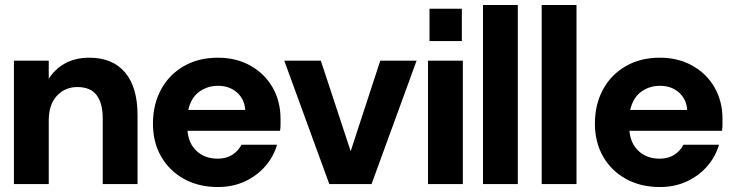

<svg xmlns="http://www.w3.org/2000/svg" viewBox="-20 -740 2950 772"><path d="M36 0V-496H176V-423Q200 -462 241.5 -485Q283 -508 339 -508Q433 -508 483 -448.5Q533 -389 533 -277V0H393V-264Q393 -325 368.5 -357.5Q344 -390 291 -390Q241 -390 208.5 -354.5Q176 -319 176 -256V0Z M856 12Q779 12 720 -20.5Q661 -53 628 -110.5Q595 -168 595 -243Q595 -320 627.5 -380Q660 -440 719 -474Q778 -508 856 -508Q930 -508 987 -476Q1044 -444 1076 -388.5Q1108 -333 1108 -262Q1108 -252 1108 -239.5Q1108 -227 1106 -214H734Q738 -163 771 -132.5Q804 -102 855 -102Q890 -102 914 -117.5Q938 -133 951 -158H1094Q1080 -110 1046.5 -71.5Q1013 -33 964.5 -10.5Q916 12 856 12ZM857 -395Q814 -395 781 -371Q748 -347 737 -298H966Q963 -342 932.5 -368.5Q902 -395 857 -395Z M1304 0 1123 -496H1270L1390 -132L1509 -496H1655L1474 0Z M1701 0V-496H1841V0ZM1707 -575V-705H1837V-575Z M1922 0V-720H2062V0Z M2158 0V-720H2298V0Z M2633 12Q2556 12 2497 -20.5Q2438 -53 2405 -110.5Q2372 -168 2372 -243Q2372 -320 2404.5 -380Q2437 -440 2496 -474Q2555 -508 2633 -508Q2707 -508 2764 -476Q2821 -444 2853 -388.5Q2885 -333 2885 -262Q2885 -252 2885 -239.5Q2885 -227 2883 -214H2511Q2515 -163 2548 -132.5Q2581 -102 2632 -102Q2667 -102 2691 -117.5Q2715 -133 2728 -158H2871Q2857 -110 2823.5 -71.5Q2790 -33 2741.5 -10.5Q2693 12 2633 12ZM2634 -395Q2591 -395 2558 -371Q2525 -347 2514 -298H2743Q2740 -342 2709.5 -368.5Q2679 -395 2634 -395Z"/></svg>

Font: Host Grotesk Black
Style: Regular
Weight: 900
Designer: Doğukan Karapınar based on Poppins by Indian Type Foundry, Jonny Pinhorn
Foundry: Element Type
Version: Version 1.000; ttfautohint (v1.8.4.7-5d5b);gftools[0.9.33]